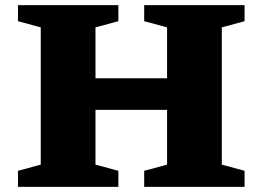

<svg xmlns="http://www.w3.org/2000/svg" viewBox="-20 -727 1022 747"><path d="M351.5 -86.5 440.5 -62.5V0H50V-62.5L138.5 -86.5V-620.5L50 -644.5V-707H440.5V-644.5L351.5 -620.5V-422.5H630V-620.5L541 -644.5V-707H931.5V-644.5L843 -620.5V-86.5L931.5 -62.5V0H541V-62.5L630 -86.5V-299.5H351.5Z"/></svg>

Font: Newsreader 6pt
Style: Bold
Weight: 700
Designer: Hugues Gentile
Foundry: Production Type
Version: Version 1.003; ttfautohint (v1.8.3)